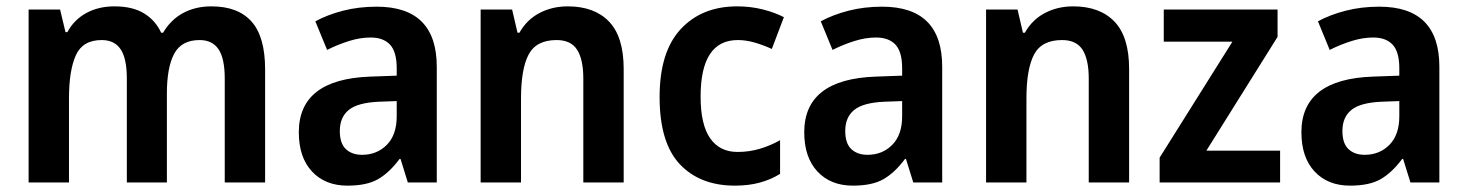

<svg xmlns="http://www.w3.org/2000/svg" viewBox="-20 -574 4616 604"><path d="M645 -554Q729 -554 771.5 -506Q814 -458 814 -356V0H687V-327Q687 -390 667.5 -419Q648 -448 608 -448Q551 -448 528 -405Q505 -362 505 -280V0H379V-327Q379 -390 359.5 -419Q340 -448 300 -448Q240 -448 218.5 -400Q197 -352 197 -264V0H70V-544H169L186 -473H192Q213 -512 251.5 -533Q290 -554 340 -554Q397 -554 433 -532Q469 -510 487 -471H493Q517 -512 556 -533Q595 -554 645 -554Z M1165 -553Q1354 -553 1354 -364V0H1263L1240 -74H1237Q1205 -31 1169.5 -10.5Q1134 10 1073 10Q1003 10 961.5 -34.5Q920 -79 920 -158Q920 -325 1145 -333L1228 -336V-359Q1228 -411 1207 -433.5Q1186 -456 1146 -456Q1113 -456 1078 -445Q1043 -434 1009 -417L972 -507Q1011 -528 1060 -540.5Q1109 -553 1165 -553ZM1172 -254Q1105 -251 1077 -228Q1049 -205 1049 -162Q1049 -123 1068 -105Q1087 -87 1119 -87Q1166 -87 1197 -118.5Q1228 -150 1228 -208V-256Z M1766 -554Q1850 -554 1896 -506Q1942 -458 1942 -357V0H1815V-327Q1815 -387 1795.5 -417.5Q1776 -448 1731 -448Q1667 -448 1643 -402.5Q1619 -357 1619 -264V0H1492V-544H1591L1608 -471H1614Q1637 -512 1677 -533Q1717 -554 1766 -554Z M2292 10Q2182 10 2118.5 -57.5Q2055 -125 2055 -269Q2055 -411 2121.5 -482.5Q2188 -554 2299 -554Q2341 -554 2379 -544.5Q2417 -535 2446 -520L2408 -420Q2382 -432 2354.5 -440Q2327 -448 2301 -448Q2184 -448 2184 -270Q2184 -182 2214 -139Q2244 -96 2300 -96Q2337 -96 2370.5 -106Q2404 -116 2434 -133V-27Q2405 -9 2370 0.5Q2335 10 2292 10Z M2755 -553Q2944 -553 2944 -364V0H2853L2830 -74H2827Q2795 -31 2759.5 -10.5Q2724 10 2663 10Q2593 10 2551.5 -34.5Q2510 -79 2510 -158Q2510 -325 2735 -333L2818 -336V-359Q2818 -411 2797 -433.5Q2776 -456 2736 -456Q2703 -456 2668 -445Q2633 -434 2599 -417L2562 -507Q2601 -528 2650 -540.5Q2699 -553 2755 -553ZM2762 -254Q2695 -251 2667 -228Q2639 -205 2639 -162Q2639 -123 2658 -105Q2677 -87 2709 -87Q2756 -87 2787 -118.5Q2818 -150 2818 -208V-256Z M3356 -554Q3440 -554 3486 -506Q3532 -458 3532 -357V0H3405V-327Q3405 -387 3385.5 -417.5Q3366 -448 3321 -448Q3257 -448 3233 -402.5Q3209 -357 3209 -264V0H3082V-544H3181L3198 -471H3204Q3227 -512 3267 -533Q3307 -554 3356 -554Z M4007 0H3628V-78L3857 -443H3641V-544H3999V-458L3775 -100H4007Z M4319 -553Q4508 -553 4508 -364V0H4417L4394 -74H4391Q4359 -31 4323.5 -10.5Q4288 10 4227 10Q4157 10 4115.5 -34.5Q4074 -79 4074 -158Q4074 -325 4299 -333L4382 -336V-359Q4382 -411 4361 -433.5Q4340 -456 4300 -456Q4267 -456 4232 -445Q4197 -434 4163 -417L4126 -507Q4165 -528 4214 -540.5Q4263 -553 4319 -553ZM4326 -254Q4259 -251 4231 -228Q4203 -205 4203 -162Q4203 -123 4222 -105Q4241 -87 4273 -87Q4320 -87 4351 -118.5Q4382 -150 4382 -208V-256Z"/></svg>

Font: Noto Sans Bengali SemiCondensed SemiBold
Style: Regular
Weight: 600
Width: 4
Designer: Joana Ranito - Universal Thirst; Jelle Bosma - Monotype Design Team
Foundry: Universal Thirst ehf.
Version: Version 3.000; ttfautohint (v1.8.4.7-5d5b)